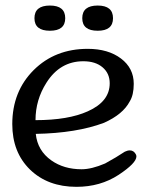

<svg xmlns="http://www.w3.org/2000/svg" viewBox="-20 -686 559 710"><path d="M164.6 -572.3Q107.4 -572.3 107.4 -618.7Q107.4 -665.5 164.6 -665.5Q221.2 -665.5 221.2 -618.7Q221.2 -572.3 164.6 -572.3ZM341.3 -572.3Q284.2 -572.3 284.2 -618.7Q284.2 -665.5 341.3 -665.5Q397.9 -665.5 397.9 -618.7Q397.9 -572.3 341.3 -572.3ZM304.7 -274.4Q385.7 -310.5 385.7 -377.9Q385.7 -414.6 359.4 -437Q333 -459.5 288.1 -459.5Q202.1 -459.5 151.9 -380.4Q111.3 -316.9 111.3 -241.7Q232.4 -241.7 304.7 -274.4ZM441.4 -125Q451.7 -129.9 460 -129.9Q475.1 -129.9 482.9 -114.3Q484.4 -110.8 484.4 -107.4Q484.4 -83 418.9 -39.6Q351.1 4.9 262.7 4.9Q156.7 4.9 90.8 -59.1Q25.4 -123 25.4 -227.1Q25.4 -347.7 104.5 -426.8Q183.6 -505.4 304.2 -505.4Q379.9 -505.4 427.2 -469.7Q474.6 -434.1 474.6 -376Q474.6 -334.5 459.5 -310.5Q434.6 -263.2 364.7 -231.9Q263.2 -193.8 112.3 -190.9Q118.7 -128.9 169.9 -92.8Q216.3 -60.1 281.7 -60.1Q318.8 -60.1 368.7 -81.5Q411.6 -105 441.4 -125Z"/></svg>

Font: inglobal
Style: Regular
Weight: 400
Designer: Andrey Kochetov, Denis Davydov, Evgeny Yurtaev
Foundry: inglobal
Version: Version 1.00 September 25, 2014, initial release